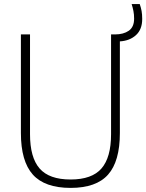

<svg xmlns="http://www.w3.org/2000/svg" viewBox="-20 -908 714 937"><path d="M324.5 9Q198.5 9 140.2 -56Q82 -121 82 -259V-740H126.5V-253Q126.5 -139.5 173.2 -85.8Q220 -32 324.5 -32Q428.5 -32 475.2 -85.8Q522 -139.5 522 -253V-740H541Q582.5 -740 608.5 -758Q634.5 -776 634.5 -817Q634.5 -837.5 631.2 -854Q628 -870.5 622.5 -888H662Q668 -870.5 671 -854.2Q674 -838 674 -815.5Q674 -764.5 643.8 -736.8Q613.5 -709 565 -706V-259Q565 -121 507.5 -56Q450 9 324.5 9Z"/></svg>

Font: Encode Sans SmCnd XLt
Style: Regular
Weight: 200
Width: 4
Designer: Multiple Designers
Foundry: Impallari Type
Version: Version 3.002; ttfautohint (v1.8.3) -l 8 -r 50 -G 200 -x 14 